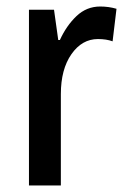

<svg xmlns="http://www.w3.org/2000/svg" viewBox="-20 -570 389 590"><path d="M288 -550Q314 -550 338 -543L326 -443Q307 -450 281 -450Q232 -450 199.5 -403.5Q167 -357 167 -281V0H69V-540H146L159 -447H164Q184 -491 215 -520.5Q246 -550 288 -550Z"/></svg>

Font: Noto Sans Arabic UI Cn Md
Style: Regular
Weight: 500
Width: 3
Designer: Monotype Design Team, Nadine Chahine and Nizar Qandah
Foundry: Monotype Imaging Inc.
Version: Version 2.010; ttfautohint (v1.8.4.7-5d5b)